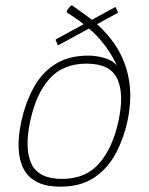

<svg xmlns="http://www.w3.org/2000/svg" viewBox="-20 -691 556 718"><path d="M457 -240Q443 -174 413 -117.5Q383 -61 332.5 -27Q282 7 206 7Q152 7 118 -10.5Q84 -28 67.5 -61Q51 -94 49.5 -139Q48 -184 60 -238Q76 -310 107 -365.5Q138 -421 188 -452Q238 -483 310 -483Q340 -483 371 -474Q402 -465 418 -445Q398 -486 376 -516Q354 -546 329 -570Q305 -592 280 -610.5Q255 -629 232 -643Q227 -647 231 -653L243 -668Q245 -670 247.5 -670.5Q250 -671 252 -669Q264 -661 276 -652Q288 -643 301 -634Q364 -589 405.5 -530.5Q447 -472 461 -399.5Q475 -327 457 -240ZM423 -238Q445 -340 418.5 -396.5Q392 -453 304 -453Q216 -453 165.5 -397Q115 -341 93 -238Q71 -135 97.5 -78.5Q124 -22 212 -22Q300 -22 350.5 -79.5Q401 -137 423 -238ZM200 -523Q198 -522 197 -522Q196 -522 196 -523L188 -541Q188 -542 188.5 -543Q189 -544 191 -545L410 -664Q412 -665 412.5 -664.5Q413 -664 413 -663L421 -645Q421 -644 421 -643.5Q421 -643 419 -642Z"/></svg>

Font: Glory Thin Thin
Style: Italic
Weight: 250
Italic angle: -12°
Version: Version 1.011